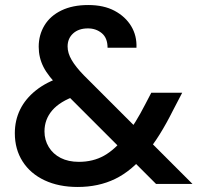

<svg xmlns="http://www.w3.org/2000/svg" viewBox="-20 -732 806 764"><path d="M601 0 219 -382Q172 -428 153 -465.5Q134 -503 134 -546Q134 -593 157 -631Q180 -669 224.5 -690.5Q269 -712 331 -712Q393 -712 436 -689Q479 -666 502 -628Q525 -590 523 -542H408Q408 -581 385 -600Q362 -619 330 -619Q293 -619 271 -599Q249 -579 249 -547Q249 -521 265 -493.5Q281 -466 313 -433L746 0ZM289 12Q214 12 157.5 -14.5Q101 -41 70 -89.5Q39 -138 39 -202Q39 -253 60 -296Q81 -339 123 -372.5Q165 -406 227 -426L273 -441L328 -366L283 -351Q219 -329 188 -293Q157 -257 157 -209Q157 -175 174 -147Q191 -119 221.5 -103.5Q252 -88 294 -88Q350 -88 394 -112.5Q438 -137 480 -191Q499 -215 518.5 -246.5Q538 -278 558 -317L582 -363H705L668 -292Q642 -240 615.5 -197.5Q589 -155 561 -122Q504 -52 438 -20Q372 12 289 12Z"/></svg>

Font: DM Sans 18pt SemiBold
Style: Regular
Weight: 600
Designer: Colophon Foundry, Jonny Pinhorn
Foundry: Colophon Foundry
Version: Version 4.004;gftools[0.9.30]